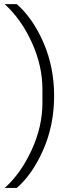

<svg xmlns="http://www.w3.org/2000/svg" viewBox="-20 -780 374 937"><path d="M2.9 137.2Q82.5 65.9 134.8 -48.6Q187 -163.1 187 -276.9V-345.2Q187 -459 135.5 -572.5Q84 -686 2.9 -759.8H62Q140.6 -690.9 192.4 -571.5Q244.1 -452.1 244.1 -312Q244.1 -170.9 191.9 -50.8Q139.6 69.3 62 137.2Z"/></svg>

Font: Anuphan Light
Style: Regular
Weight: 300
Designer: Mike Abbink, Paul van der Laan, Pieter van Rosmalen, Mint Tantisuwanna
Foundry: Bold Monday; Cadson Demak
Version: Version 3.002;hotconv 1.0.109;makeotfexe 2.5.65596